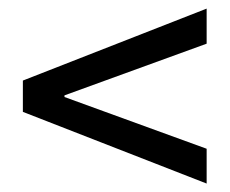

<svg xmlns="http://www.w3.org/2000/svg" viewBox="-20 -560 544 455"><path d="M469.7 -125 34.2 -294.9V-369.1L469.7 -539.6V-456.5L132.8 -334V-330.1L469.7 -207.5Z"/></svg>

Font: Varta Light SemiBold
Style: Regular
Weight: 600
Version: Version 1.004